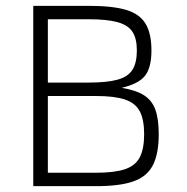

<svg xmlns="http://www.w3.org/2000/svg" viewBox="-20 -638 640 658"><path d="M94 0V-618H284Q366 -618 412.5 -604Q459 -590 479 -556.5Q499 -523 499 -465Q499 -407 477.5 -379Q456 -351 397 -337Q446 -329 473.5 -311.5Q501 -294 512.5 -262Q524 -230 524 -178Q524 -111 504 -72Q484 -33 437.5 -16.5Q391 0 309 0ZM144 -46H309Q372 -46 408 -58Q444 -70 459 -99Q474 -128 474 -178Q474 -228 459 -256.5Q444 -285 408 -297Q372 -309 309 -309H144ZM144 -355H284Q347 -355 383 -365Q419 -375 434 -399Q449 -423 449 -465Q449 -506 434 -529Q419 -552 383 -562Q347 -572 284 -572H144Z"/></svg>

Font: Victor Mono Thin
Style: Regular
Weight: 100
Monospace: yes
Designer: Rune Bjørnerås
Version: Version 1.561;gftools[0.9.30]